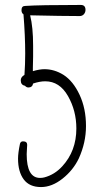

<svg xmlns="http://www.w3.org/2000/svg" viewBox="-20 -753 424 777"><path d="M146 4Q190 4 233 -30Q276 -64 299 -112Q328 -176 328 -243Q328 -314 302 -369.5Q276 -425 237 -450Q200 -473 160 -473Q140 -473 113 -465V-479Q113 -504 114 -524V-568Q114 -643 102 -691Q234 -688 302 -688Q313 -688 319.5 -695.5Q326 -703 326 -713Q326 -733 307 -733Q139 -733 82 -729Q67 -729 67 -712Q67 -700 75 -695Q82 -608 82 -536Q82 -494 79 -450Q78 -450 78 -449L76 -448Q64 -440 64 -428Q64 -409 81 -406Q87 -399 95 -399Q111 -399 114 -415Q141 -424 163 -424Q221 -424 255 -364.5Q289 -305 289 -233Q289 -142 232 -80Q201 -46 159 -35Q151 -33 142 -33Q88 -33 88 -129Q88 -140 89 -149Q90 -158 90 -167Q90 -181 73 -181Q64 -181 61 -172Q53 -134 53 -111Q53 -58 76 -27Q99 4 146 4Z"/></svg>

Font: Neythal
Style: Regular
Weight: 400
Designer: Tharique Azeez
Foundry: Tharique Azeez
Version: Version 0.44